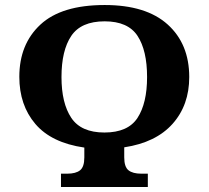

<svg xmlns="http://www.w3.org/2000/svg" viewBox="-20 -745 831 765"><path d="M223 0V-53H248Q282 -53 299 -66.5Q316 -80 316 -118V-157Q185 -176 121 -251Q57 -326 57 -439Q57 -569 141 -647Q225 -725 397 -725Q562 -725 648 -647.5Q734 -570 734 -438Q734 -326 667.5 -251.5Q601 -177 475 -158V-118Q475 -80 492 -66.5Q509 -53 543 -53H569V0ZM396 -217Q490 -217 528 -275.5Q566 -334 566 -438Q566 -544 528 -602Q490 -660 397 -660Q303 -660 264 -602Q225 -544 225 -438Q225 -334 264 -275.5Q303 -217 396 -217Z"/></svg>

Font: Noto Serif
Style: Bold
Weight: 700
Designer: Monotype Design Team
Foundry: Monotype Imaging Inc.
Version: Version 2.014